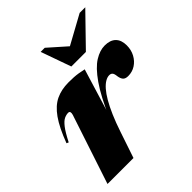

<svg xmlns="http://www.w3.org/2000/svg" viewBox="-196 -849 980 980"><g transform="rotate(-45 294.0 -359.0)"><path d="M142 -374.5Q145.5 -386 143.5 -392.5Q141.5 -399 132.5 -399Q119 -399 104 -392Q89 -385 71 -362Q53 -339 28 -290L17 -295Q48 -377.5 80.8 -423.8Q113.5 -470 153 -488.8Q192.5 -507.5 243.5 -507.5Q265.5 -507.5 281.8 -506.5Q298 -505.5 313.5 -503Q329 -500.5 349.5 -496L261.5 -207.5L263 -232Q311 -341.5 353.2 -402Q395.5 -462.5 433.8 -486.2Q472 -510 507.5 -510Q547 -510 567.5 -489.5Q588 -469 588 -430.5Q588 -398 573.8 -371.5Q559.5 -345 535.8 -329.8Q512 -314.5 482.5 -314.5Q463 -314.5 454.2 -324Q445.5 -333.5 442.5 -353Q440.5 -373 434.2 -379.8Q428 -386.5 416.5 -386.5Q403 -386.5 387.5 -377.5Q372 -368.5 355.5 -349.8Q339 -331 322 -301.8Q305 -272.5 287.5 -232.2Q270 -192 252.5 -139.5L205.5 0H18ZM575.5 -718 416.5 -554.5H311.5L253.5 -718H283L401.5 -613H343.5L535 -718Z"/></g></svg>

Font: Newsreader 60pt ExtraBold
Style: Italic
Weight: 800
Italic angle: -17°
Designer: Hugues Gentile
Foundry: Production Type
Version: Version 1.003